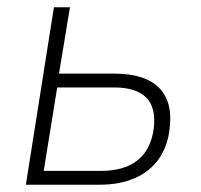

<svg xmlns="http://www.w3.org/2000/svg" viewBox="-20 -507 552 527"><path d="M51 0 128 -487H172L142 -305H293Q379 -305 417.5 -265Q456 -225 445 -149Q439 -103 415 -69.5Q391 -36 350 -18Q309 0 253 0ZM100 -38H258Q321 -38 357.5 -67Q394 -96 402 -154Q409 -212 381 -239.5Q353 -267 293 -267H137Z"/></svg>

Font: Nunito Sans 10pt SemiCondensed ExtraLight
Style: Italic
Weight: 250
Width: 4
Italic angle: -9°
Designer: Vernon Adams
Foundry: Vernon Adams
Version: Version 3.101;gftools[0.9.27]